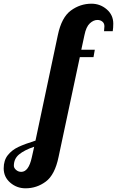

<svg xmlns="http://www.w3.org/2000/svg" viewBox="-228 -769 633 1039"><path d="M-208 142Q-208 99 -186 71Q-164 43 -129 26.5Q-94 10 -36 -8L85 -579Q105 -675 155.5 -712Q206 -749 267 -749Q314 -749 349.5 -718.5Q385 -688 385 -641Q385 -618 382 -600H335Q337 -622 337 -627Q337 -643 326 -652Q315 -661 299 -661Q278 -661 258 -642.5Q238 -624 229 -579L212 -500H285L278 -460H204L89 80Q69 177 20 213.5Q-29 250 -90 250Q-137 250 -172.5 219.5Q-208 189 -208 142ZM-56 83 -43 25Q-96 43 -124.5 66.5Q-153 90 -153 128Q-153 140 -141 150.5Q-129 161 -113 161Q-73 161 -56 83Z"/></svg>

Font: Lobster
Style: Regular
Weight: 400
Designer: Impallari Type
Foundry: Impallari Type
Version: Version 2.100